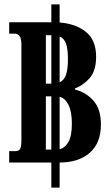

<svg xmlns="http://www.w3.org/2000/svg" viewBox="-20 -780 506 879"><path d="M22 -36V-88H51Q66 -88 72 -98Q78 -108 78 -141V-574Q78 -606 68.5 -616Q59 -626 51 -626H22V-678H215V-760H253V-677Q328 -671 374 -633.5Q420 -596 420 -520Q420 -456 390.5 -422.5Q361 -389 323 -375V-370Q373 -358 407.5 -319.5Q442 -281 442 -210Q442 -125 391 -80.5Q340 -36 253 -36V79H215V-36ZM190 -397H215V-619H190ZM291 -509Q291 -555 282.5 -579.5Q274 -604 253 -613V-403Q274 -413 282.5 -438.5Q291 -464 291 -509ZM190 -95H215V-339H190ZM309 -214Q309 -268 294 -299Q279 -330 253 -337V-97Q278 -103 293.5 -130.5Q309 -158 309 -214Z"/></svg>

Font: Noto Serif Thai ExtraCondensed Black
Style: Regular
Weight: 900
Width: 2
Designer: Monotype Design Team
Foundry: Monotype Imaging Inc.
Version: Version 2.002; ttfautohint (v1.8.4.7-5d5b)